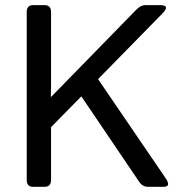

<svg xmlns="http://www.w3.org/2000/svg" viewBox="-20 -720 688 740"><path d="M107.4 0Q83 0 83 -26.9V-673.3Q83 -700.2 107.4 -700.2H152.3Q176.8 -700.2 176.8 -673.3V-386.2Q176.8 -366.7 175.8 -347.2H177.7L503.9 -681.2Q522.5 -700.2 538.1 -700.2H597.2Q637.7 -700.2 606 -668L357.9 -415L619.1 -32.2Q640.6 0 610.4 0H550.8Q529.3 0 516.6 -19L293.5 -348.6L176.8 -230V-26.9Q176.8 0 152.3 0Z"/></svg>

Font: Istok Web
Style: Regular
Weight: 400
Designer: Andrey V. Panov
Foundry: Andrey V. Panov
Version: Version 1.0.2g